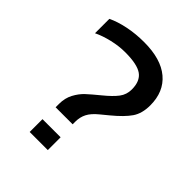

<svg xmlns="http://www.w3.org/2000/svg" viewBox="-187 -762 869 869"><g transform="rotate(45 247.5 -327.0)"><path d="M154 -184Q154 -221 169.5 -250Q185 -279 206 -298.5Q227 -318 265 -349Q303 -380 322 -405Q341 -430 341 -463Q341 -516 309.5 -538.5Q278 -561 201 -561Q161 -561 118.5 -551Q76 -541 43 -525V-617Q78 -634 126.5 -644Q175 -654 229 -654Q337 -654 394 -606Q451 -558 451 -471Q451 -419 428 -385.5Q405 -352 354 -310Q347 -304 317 -279.5Q287 -255 275 -231.5Q263 -208 263 -179V-162H154ZM150 -82H266V0H150Z"/></g></svg>

Font: Kanit
Style: Regular
Weight: 400
Designer: Katatrad Team
Foundry: Cadson Demak
Version: Version 1.001